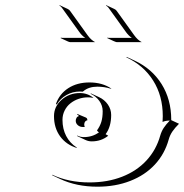

<svg xmlns="http://www.w3.org/2000/svg" viewBox="-20 -682 695 724"><path d="M204.1 -660.6 205.1 -662.4 235.4 -648.2Q241.7 -645.3 244.9 -640.1L309.8 -549.8Q323 -531.2 338.6 -523.2H243.9Q241.7 -523.2 235.7 -525.8Q229.7 -528.3 208.7 -538.3L209.7 -540.3Q212.2 -539.1 213.9 -539.1H301.5Q288.3 -547.6 278.1 -562.7L213.1 -653.1Q210 -658 204.1 -660.6ZM379.9 -660.6 380.9 -662.4 411.1 -648.2Q417.5 -645.3 420.7 -640.1L485.6 -549.8Q498.8 -531.2 514.4 -523.2H419.7Q415.5 -523.2 384.5 -538.3L385.5 -540.3Q387.9 -539.1 389.6 -539.1H477.3Q464.1 -547.9 453.9 -562.7L388.9 -653.1Q385.7 -658 379.9 -660.6ZM177 -23.2Q238.5 5.9 317.4 5.9Q385.3 5.9 440.4 -15.6Q495.6 -37.1 532.3 -76.9Q569.1 -116.7 584.2 -170.7Q588.9 -186.8 597.4 -199.8Q606 -212.9 620.4 -227.5Q603.3 -227.1 593 -222.2Q593.8 -230.5 593.8 -244.1Q593.8 -320.6 557.6 -378.1Q521.5 -435.5 456.5 -465.8L457.8 -467.3L487.8 -453.4Q553 -422.9 589.4 -364.9Q625.7 -306.9 625.7 -230.2V-229L655 -215.3Q639.6 -200 630.2 -186.3Q620.8 -172.6 616.2 -156Q601.1 -101.6 564 -61.5Q526.9 -21.5 471.2 0.2Q415.5 22 347.4 22Q269 22 207.3 -6.8L177.2 -21ZM183.6 -244.1Q183.6 -280.3 212.3 -305.7Q241 -331.1 281.2 -331.1Q310.8 -331.1 332.5 -312.7L328.9 -313.2Q320.3 -315.2 311.3 -314.9Q293.2 -314.9 276 -309Q258.8 -303 245.4 -292.2Q231.9 -281.5 223.8 -265.3Q215.6 -249 215.6 -230Q215.6 -196 229.5 -169.3Q243.4 -142.6 268.8 -126.2L270.5 -123.8Q230 -136 206.8 -167.7Q183.6 -199.5 183.6 -244.1ZM190.9 -289.8Q203.9 -327.6 237.3 -349.4Q270.8 -371.1 317.4 -371.1Q366.5 -371.1 400.6 -347.4L396.2 -347.9Q373.8 -355 347.4 -355.2Q314.7 -355.2 294.4 -338.1L292.2 -336.4Q286.9 -336.9 281.2 -336.9Q253.9 -336.9 230.5 -323.6Q207 -310.3 194.3 -288.1Q193.6 -288.3 190.9 -289.8ZM265.6 -226.6Q265.6 -231.9 268.4 -237.3Q271.2 -242.7 277.1 -243.9Q275.9 -248.5 270.3 -250.7L271.2 -252.4L303.7 -238.8Q309.6 -236.1 309.3 -229V-228Q304.4 -228 301 -223.5Q297.6 -219 297.6 -212.4Q297.6 -208.7 299.1 -205.3L299.6 -203.4Q296.4 -203.1 293 -203.1Q281.2 -203.1 273.4 -210Q265.6 -216.8 265.6 -226.6ZM270.5 -171.4Q282.2 -165 295.9 -165Q328.9 -165 353.3 -183.1Q349.1 -184.8 345.7 -190.2Q356.9 -205.6 362.1 -222.5Q367.2 -239.5 367.2 -262.7Q367.2 -283.7 354.7 -301.3Q342.3 -318.8 321.5 -328.4L322.8 -329.8L353 -315.9Q374 -306.2 386.6 -288.1Q399.2 -270 399.2 -248.5Q399.2 -203.9 378.2 -176L388.2 -170.2Q361.8 -148.9 325.9 -148.9Q313.5 -148.9 302.2 -154.3L272.2 -168.2Z"/></svg>

Font: AgreloyOut1
Style: Medium
Weight: 400
Designer: gluk
Foundry: gluk
Version: Version 0.27